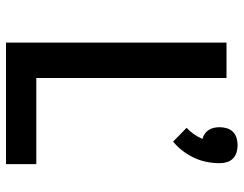

<svg xmlns="http://www.w3.org/2000/svg" viewBox="-106 -706 812 640"><g transform="rotate(90 300.0 -386.0)"><path d="M452 -557 406 -602Q418 -613 427.5 -626.5Q437 -640 443 -655Q434 -657 426 -662.5Q418 -668 413 -676Q408 -684 406 -693.5Q404 -703 404 -712Q404 -724 407.5 -736Q411 -748 419.5 -756.5Q428 -765 440 -768.5Q452 -772 464 -772Q476 -772 488 -768.5Q500 -765 508.5 -756.5Q517 -748 520.5 -736Q524 -724 524 -712Q524 -690 519.5 -668Q515 -646 505.5 -626Q496 -606 482.5 -588.5Q469 -571 452 -557ZM122 0V-735H240V-101H527V0Z"/></g></svg>

Font: Zed Sans Extended
Style: Bold
Weight: 700
Width: 7
Designer: Belleve Invis
Foundry: Belleve Invis
Version: Version 1.0.0; ttfautohint (v1.8.4)